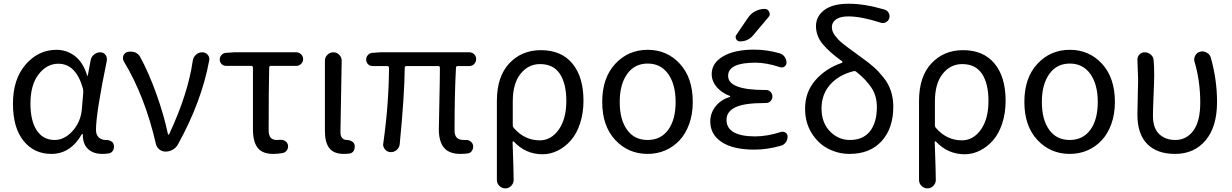

<svg xmlns="http://www.w3.org/2000/svg" viewBox="-20 -829 6736 1050"><path d="M260.7 12.7Q166 12.7 108.4 -59.1Q50.8 -130.9 50.8 -261.7Q50.8 -396.5 120.6 -476.6Q190.4 -556.6 289.1 -556.6Q344.7 -556.6 389.6 -522.5Q434.6 -488.3 457 -415Q457 -414.1 458.5 -414.1Q460 -414.1 460 -415L475.6 -499Q478.5 -517.6 493.7 -530.3Q508.8 -543 528.3 -543Q545.9 -543 556.6 -529.3Q564.5 -519.5 564.5 -506.8Q564.5 -502.9 564.5 -499Q504.9 -210 504.9 -119.1Q504.9 -91.8 520 -77.6Q535.2 -63.5 558.6 -63.5Q560.5 -63.5 561.5 -63.5Q576.2 -63.5 588.4 -56.2Q600.6 -48.8 602.5 -35.2Q603.5 -31.2 603.5 -26.4Q603.5 -16.6 598.6 -6.8Q590.8 6.8 576.2 9.8Q559.6 12.7 540 12.7Q490.2 12.7 461.4 -14.2Q432.6 -41 432.6 -94.7Q432.6 -96.7 430.7 -96.7Q428.7 -96.7 427.7 -95.7Q366.2 12.7 260.7 12.7ZM279.3 -63.5Q333 -63.5 377.4 -113.3Q421.9 -163.1 427.7 -232.4L435.5 -325.2Q435.5 -335 433.6 -344.7Q395.5 -480.5 298.8 -480.5Q236.3 -480.5 191.4 -422.9Q146.5 -365.2 146.5 -262.7Q146.5 -168 181.2 -115.7Q215.8 -63.5 279.3 -63.5Z M953.1 -39.1Q943.4 -21.5 925.3 -10.7Q907.2 0 885.7 0Q866.2 0 851.1 -12.2Q835.9 -24.4 832 -43.9Q772.5 -302.7 657.2 -493.2Q652.3 -502 652.3 -511.7Q652.3 -517.6 654.3 -524.4Q661.1 -541 677.7 -544.9Q685.5 -546.9 694.3 -546.9Q706.1 -546.9 717.8 -543Q737.3 -535.2 747.1 -516.6Q793.9 -430.7 835.4 -314.5Q877 -198.2 898.4 -95.7Q899.4 -92.8 901.9 -92.8Q904.3 -92.8 905.3 -95.7Q1007.8 -314.5 1034.2 -497.1Q1037.1 -516.6 1051.8 -529.8Q1066.4 -543 1085.9 -543Q1104.5 -543 1116.2 -529.3Q1125 -518.6 1125 -504.9Q1125 -502 1124 -498Q1083 -274.4 953.1 -39.1Z M1474.6 12.7Q1415 12.7 1389.2 -20.5Q1363.3 -53.7 1363.3 -122.1V-459Q1363.3 -468.8 1353.5 -468.8H1215.8Q1201.2 -468.8 1191.4 -479Q1181.6 -489.3 1181.6 -503.9Q1181.6 -517.6 1191.4 -528.3Q1201.2 -539.1 1215.8 -540L1259.8 -543H1600.6Q1615.2 -543 1626.5 -532.2Q1637.7 -521.5 1637.7 -505.9Q1637.7 -490.2 1626.5 -479.5Q1615.2 -468.8 1600.6 -468.8H1461.9Q1452.1 -468.8 1452.1 -459Q1449.2 -339.8 1449.2 -116.2Q1449.2 -87.9 1460.4 -75.7Q1471.7 -63.5 1494.1 -63.5Q1502.9 -63.5 1512.7 -64.5Q1527.3 -65.4 1539.6 -57.6Q1551.8 -49.8 1554.7 -36.1Q1557.6 -20.5 1549.3 -7.8Q1541 4.9 1526.4 7.8Q1500 12.7 1474.6 12.7Z M1860.4 12.7Q1805.7 12.7 1781.2 -18.6Q1756.8 -49.8 1756.8 -113.3V-497.1Q1756.8 -515.6 1770.5 -529.3Q1784.2 -543 1803.2 -543Q1822.3 -543 1835 -529.3Q1848.6 -516.6 1848.6 -498L1841.8 -106.4Q1841.8 -63.5 1878.9 -63.5Q1893.6 -62.5 1905.3 -55.2Q1917 -47.9 1919.9 -34.2Q1919.9 -30.3 1919.9 -25.4Q1919.9 -14.6 1915 -4.9Q1907.2 7.8 1892.6 10.7Q1877.9 12.7 1860.4 12.7Z M2498 12.7Q2436.5 12.7 2408.2 -21Q2379.9 -54.7 2379.9 -122.1Q2379.9 -148.4 2382.8 -272.5Q2385.7 -396.5 2385.7 -458Q2385.7 -467.8 2376 -467.8H2203.1Q2193.4 -467.8 2193.4 -458Q2192.4 -312.5 2166 -41Q2164.1 -21.5 2149.4 -8.8Q2135.7 2.9 2118.2 2.9Q2116.2 2.9 2115.2 2.9Q2096.7 2 2085 -12.7Q2075.2 -24.4 2075.2 -39.1Q2075.2 -42 2076.2 -45.9Q2106.4 -260.7 2107.4 -458Q2107.4 -467.8 2097.7 -467.8H2016.6Q2002.9 -467.8 1992.7 -478Q1982.4 -488.3 1982.4 -502.9Q1982.4 -517.6 1992.2 -528.3Q2002 -539.1 2016.6 -540L2059.6 -543H2546.9Q2562.5 -543 2573.2 -532.2Q2584 -521.5 2584 -505.9Q2584 -490.2 2573.2 -479Q2562.5 -467.8 2546.9 -467.8H2483.4Q2473.6 -467.8 2473.6 -458Q2465.8 -317.4 2465.8 -116.2Q2465.8 -87.9 2478.5 -75.7Q2491.2 -63.5 2516.6 -63.5Q2521.5 -63.5 2526.4 -63.5Q2541 -64.5 2552.7 -56.2Q2564.5 -47.9 2567.4 -33.2Q2569.3 -18.6 2561.5 -5.4Q2553.7 7.8 2539.1 9.8Q2520.5 12.7 2498 12.7Z M2697.3 155.3V-276.4Q2697.3 -410.2 2765.1 -482.4Q2833 -554.7 2937.5 -554.7Q3049.8 -554.7 3110.4 -481.4Q3170.9 -408.2 3170.9 -278.3Q3170.9 -210.9 3152.3 -154.3Q3133.8 -97.7 3102.1 -61.5Q3070.3 -25.4 3030.3 -5.4Q2990.2 14.6 2947.3 14.6Q2854.5 14.6 2790 -54.7Q2788.1 -56.6 2785.6 -55.7Q2783.2 -54.7 2783.2 -52.7Q2789.1 115.2 2789.1 155.3Q2789.1 173.8 2775.4 187.5Q2762.7 201.2 2743.7 201.2Q2724.6 201.2 2710.9 187.5Q2697.3 173.8 2697.3 155.3ZM2931.6 -61.5Q2994.1 -61.5 3035.6 -120.1Q3077.1 -178.7 3077.1 -277.3Q3077.1 -371.1 3042 -424.8Q3006.8 -478.5 2933.6 -478.5Q2869.1 -478.5 2826.7 -425.3Q2784.2 -372.1 2784.2 -274.4V-144.5Q2784.2 -134.8 2791 -127.9Q2849.6 -61.5 2931.6 -61.5Z M3521.5 12.7Q3416 12.7 3344.7 -63.5Q3273.4 -139.6 3273.4 -271.5Q3273.4 -403.3 3344.7 -480Q3416 -556.6 3522 -556.6Q3627.9 -556.6 3698.2 -480Q3768.6 -403.3 3768.6 -271.5Q3768.6 -205.1 3749 -150.9Q3729.5 -96.7 3695.8 -61Q3662.1 -25.4 3617.7 -6.3Q3573.2 12.7 3521.5 12.7ZM3674.8 -271.5Q3674.8 -367.2 3634.3 -424.3Q3593.8 -481.4 3522 -481.4Q3450.2 -481.4 3409.7 -424.3Q3369.1 -367.2 3369.1 -271.5Q3369.1 -174.8 3409.2 -119.1Q3449.2 -63.5 3521.5 -63.5Q3593.8 -63.5 3634.3 -119.1Q3674.8 -174.8 3674.8 -271.5Z M4070.3 -731.4Q4085.9 -754.9 4110.4 -767.6Q4134.8 -780.3 4162.1 -780.3Q4178.7 -780.3 4186.5 -764.2Q4194.3 -748 4182.6 -735.4L4099.6 -636.7Q4071.3 -602.5 4026.4 -602.5Q4012.7 -602.5 4005.9 -615.2Q3999 -627.9 4007.8 -639.6ZM3953.1 -173.8Q3953.1 -84 4108.4 -83Q4174.8 -83 4251 -107.4Q4264.6 -111.3 4275.9 -103.5Q4287.1 -95.7 4287.1 -82Q4287.1 -64.5 4277.3 -50.8Q4267.6 -37.1 4251 -32.2Q4175.8 -10.7 4104.5 -10.7Q3990.2 -10.7 3927.2 -51.8Q3864.3 -92.8 3864.3 -165Q3864.3 -214.8 3899.4 -254.9Q3926.8 -285.2 3970.7 -298.8Q3973.6 -299.8 3973.6 -301.8Q3973.6 -303.7 3970.7 -304.7Q3931.6 -319.3 3906.2 -345.7Q3872.1 -380.9 3872.1 -423.8Q3872.1 -484.4 3934.6 -521Q3997.1 -557.6 4104.5 -557.6Q4174.8 -557.6 4245.1 -537.1Q4260.7 -532.2 4271 -518.1Q4281.2 -503.9 4281.2 -486.3Q4281.2 -472.7 4270 -464.8Q4258.8 -457 4245.1 -461.9Q4170.9 -486.3 4111.3 -486.3Q3961.9 -486.3 3961.9 -414.1Q3961.9 -336.9 4163.1 -336.9H4168.9Q4183.6 -336.9 4193.8 -326.7Q4204.1 -316.4 4204.1 -301.3Q4204.1 -286.1 4193.8 -275.9Q4183.6 -265.6 4168.9 -265.6H4163.1Q4049.8 -265.6 4001.5 -242.2Q3953.1 -218.8 3953.1 -173.8Z M4627.9 -63.5Q4700.2 -63.5 4737.8 -111.3Q4775.4 -159.2 4775.4 -244.1Q4775.4 -303.7 4746.1 -348.6Q4716.8 -393.6 4664.1 -435.5Q4656.2 -442.4 4646.5 -439.5Q4564.5 -418 4518.6 -364.7Q4472.7 -311.5 4472.7 -236.3Q4472.7 -158.2 4518.6 -110.8Q4564.5 -63.5 4627.9 -63.5ZM4818.4 -776.4Q4833 -771.5 4840.3 -757.8Q4847.7 -744.1 4842.8 -728.5Q4837.9 -713.9 4824.2 -707Q4810.5 -700.2 4795.9 -705.1Q4690.4 -739.3 4619.1 -739.3Q4574.2 -739.3 4551.8 -722.7Q4529.3 -706.1 4529.3 -681.6Q4529.3 -669.9 4533.2 -658.2Q4537.1 -646.5 4546.9 -633.8Q4556.6 -621.1 4565.4 -611.8Q4574.2 -602.5 4591.8 -588.4Q4609.4 -574.2 4621.1 -565.9Q4632.8 -557.6 4656.2 -540.5Q4679.7 -523.4 4692.4 -513.7Q4732.4 -485.4 4759.3 -461.4Q4786.1 -437.5 4812.5 -404.3Q4838.9 -371.1 4852.1 -331.5Q4865.2 -292 4865.2 -245.1Q4865.2 -127.9 4801.8 -57.6Q4738.3 12.7 4626 12.7Q4563.5 12.7 4508.3 -16.1Q4453.1 -44.9 4418 -102.1Q4382.8 -159.2 4382.8 -234.4Q4382.8 -325.2 4438.5 -389.6Q4494.1 -454.1 4584 -485.4Q4586.9 -486.3 4587.4 -489.3Q4587.9 -492.2 4585 -494.1Q4517.6 -542 4480 -586.9Q4442.4 -631.8 4442.4 -686.5Q4442.4 -739.3 4487.8 -773.9Q4533.2 -808.6 4621.1 -808.6Q4709 -808.6 4818.4 -776.4Z M5005.9 155.3V-276.4Q5005.9 -410.2 5073.7 -482.4Q5141.6 -554.7 5246.1 -554.7Q5358.4 -554.7 5418.9 -481.4Q5479.5 -408.2 5479.5 -278.3Q5479.5 -210.9 5460.9 -154.3Q5442.4 -97.7 5410.6 -61.5Q5378.9 -25.4 5338.9 -5.4Q5298.8 14.6 5255.9 14.6Q5163.1 14.6 5098.6 -54.7Q5096.7 -56.6 5094.2 -55.7Q5091.8 -54.7 5091.8 -52.7Q5097.7 115.2 5097.7 155.3Q5097.7 173.8 5084 187.5Q5071.3 201.2 5052.2 201.2Q5033.2 201.2 5019.5 187.5Q5005.9 173.8 5005.9 155.3ZM5240.2 -61.5Q5302.7 -61.5 5344.2 -120.1Q5385.7 -178.7 5385.7 -277.3Q5385.7 -371.1 5350.6 -424.8Q5315.4 -478.5 5242.2 -478.5Q5177.7 -478.5 5135.3 -425.3Q5092.8 -372.1 5092.8 -274.4V-144.5Q5092.8 -134.8 5099.6 -127.9Q5158.2 -61.5 5240.2 -61.5Z M5830.1 12.7Q5724.6 12.7 5653.3 -63.5Q5582 -139.6 5582 -271.5Q5582 -403.3 5653.3 -480Q5724.6 -556.6 5830.6 -556.6Q5936.5 -556.6 6006.8 -480Q6077.1 -403.3 6077.1 -271.5Q6077.1 -205.1 6057.6 -150.9Q6038.1 -96.7 6004.4 -61Q5970.7 -25.4 5926.3 -6.3Q5881.8 12.7 5830.1 12.7ZM5983.4 -271.5Q5983.4 -367.2 5942.9 -424.3Q5902.3 -481.4 5830.6 -481.4Q5758.8 -481.4 5718.3 -424.3Q5677.7 -367.2 5677.7 -271.5Q5677.7 -174.8 5717.8 -119.1Q5757.8 -63.5 5830.1 -63.5Q5902.3 -63.5 5942.9 -119.1Q5983.4 -174.8 5983.4 -271.5Z M6406.2 12.7Q6307.6 12.7 6253.9 -41.5Q6200.2 -95.7 6200.2 -202.1Q6200.2 -234.4 6202.1 -298.3Q6204.1 -362.3 6204.1 -393.6L6200.2 -502.9Q6200.2 -518.6 6210 -529.3Q6221.7 -543 6239.3 -543Q6258.8 -543 6273.4 -530.3Q6288.1 -517.6 6289.1 -499Q6292 -468.8 6292 -416Q6292 -386.7 6288.6 -308.6Q6285.2 -230.5 6285.2 -196.3Q6285.2 -127.9 6319.3 -95.7Q6353.5 -63.5 6407.2 -63.5Q6468.8 -63.5 6506.3 -114.7Q6543.9 -166 6543.9 -267.6Q6543.9 -385.7 6512.7 -491.2Q6510.7 -498 6510.7 -503.9Q6510.7 -515.6 6516.6 -525.4Q6525.4 -542 6543 -545.9Q6549.8 -547.9 6555.7 -547.9Q6568.4 -547.9 6579.1 -541Q6596.7 -532.2 6601.6 -513.7Q6635.7 -392.6 6635.7 -271.5Q6635.7 -135.7 6573.2 -61.5Q6510.7 12.7 6406.2 12.7Z"/></svg>

Font: Gen Jyuu GothicX Regular
Style: Regular
Weight: 400
Designer: [Source Han Sans]
Ryoko NISHIZUKA  (kana & ideographs); Paul D. Hunt (Latin, Greek & Cyrillic); Wenlong ZHANG  (bopomofo
Version: Version 1.002.20150607